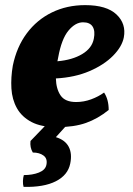

<svg xmlns="http://www.w3.org/2000/svg" viewBox="-20 -487 520 749"><path d="M203 9Q141 9 103 -11Q65 -31 46 -65Q27 -99 24.5 -142Q22 -185 30 -231Q45 -304 84.5 -357Q124 -410 182.5 -438.5Q241 -467 312 -467Q396 -467 434.5 -430.5Q473 -394 463 -341Q456 -305 421 -269.5Q386 -234 329 -209.5Q272 -185 198 -181Q199 -140 216.5 -114.5Q234 -89 277 -89Q307 -89 335.5 -99.5Q364 -110 386 -126Q404 -99 404 -58Q362 -24 315.5 -7.5Q269 9 203 9ZM207 -263Q206 -255 204 -248Q262 -253 300.5 -276Q339 -299 346 -336Q352 -366 341.5 -383Q331 -400 304 -400Q274 -400 247 -367.5Q220 -335 207 -263ZM72 242Q69 232 69.5 219Q70 206 73 196Q107 196 132 186Q157 176 161 156Q166 132 150 120Q134 108 108 108Q96 88 99 63L175 -16H256L198 48Q234 59 248 85.5Q262 112 254 151Q245 196 198 220Q151 244 72 242Z"/></svg>

Font: Vollkorn ExtraBold
Style: Italic
Weight: 800
Italic angle: -11°
Designer: Friedrich Althausen
Foundry: Friedrich Althausen
Version: Version 5.000; ttfautohint (v1.8.3)